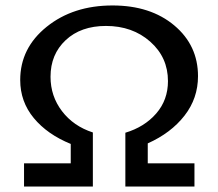

<svg xmlns="http://www.w3.org/2000/svg" viewBox="-20 -683 799 703"><path d="M521 -158V-85H692V0H439V-197Q509 -218 552 -267.5Q595 -317 595 -386Q595 -473 530 -530.5Q465 -588 368 -588Q276 -588 220.5 -536Q165 -484 165 -402Q165 -331 207 -276Q249 -221 320 -198V0H68V-85H239V-156Q153 -191 103.5 -251Q54 -311 54 -390Q54 -507 151 -585Q248 -663 392 -663Q531 -663 618 -590Q705 -517 705 -404Q705 -323 655.5 -259.5Q606 -196 521 -158Z"/></svg>

Font: EauTest Semibold
Style: Regular
Weight: 600
Designer: Christian Thalmann (Catharsis Fonts)
Version: Version 0.001;PS 000.001;hotconv 1.0.88;makeotf.lib2.5.64775